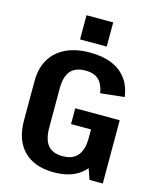

<svg xmlns="http://www.w3.org/2000/svg" viewBox="-133 -1004 906 1105"><g transform="rotate(15 320.0 -451.0)"><path d="M294 10Q218 10 164 -18Q110 -46 81 -100.5Q52 -155 52 -235V-467Q52 -544 83.5 -598Q115 -652 175 -681Q235 -710 319 -710Q394 -710 449 -687.5Q504 -665 536.5 -621Q569 -577 577 -514L435 -499Q427 -551 399.5 -577Q372 -603 321 -603Q260 -603 231.5 -569Q203 -535 203 -466V-233Q203 -162 231 -127.5Q259 -93 320 -93Q379 -93 408 -127.5Q437 -162 438 -227L530 -217Q530 -146 503 -95.5Q476 -45 423.5 -17.5Q371 10 294 10ZM438 -193V-345L486 -284H319V-378H584V-1H505ZM402 -912V-768H243V-912Z"/></g></svg>

Font: Pathway Extreme SemiCondensed
Style: Bold
Weight: 700
Width: 4
Version: Version 1.001;gftools[0.9.26]